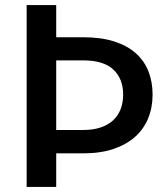

<svg xmlns="http://www.w3.org/2000/svg" viewBox="-20 -740 648 760"><path d="M202.5 -133H309.5C354.8 -133 394.6 -138.8 428.8 -150.2C462.9 -161.8 491.5 -177.8 514.5 -198.2C537.5 -218.8 554.8 -243.2 566.5 -271.8C578.2 -300.2 584 -331.5 584 -365.5C584 -399.2 578.5 -429.9 567.5 -457.8C556.5 -485.6 539.8 -509.5 517.2 -529.5C494.8 -549.5 466.2 -565 431.8 -576C397.2 -587 356.5 -592.5 309.5 -592.5H202.5V-720H85.5V0H202.5ZM202.5 -225.5V-501H309.5C362.8 -501 402.5 -488.9 428.5 -464.8C454.5 -440.6 467.5 -407.5 467.5 -365.5C467.5 -344.5 464.2 -325.3 457.5 -308C450.8 -290.7 440.9 -275.9 427.8 -263.8C414.6 -251.6 398.1 -242.2 378.3 -235.5C358.4 -228.8 335.5 -225.5 309.5 -225.5Z"/></svg>

Font: Lato Semibold
Style: Regular
Weight: 600
Designer: Lukasz Dziedzic
Foundry: tyPoland Lukasz Dziedzic
Version: Version 2.006; 2014-01-15